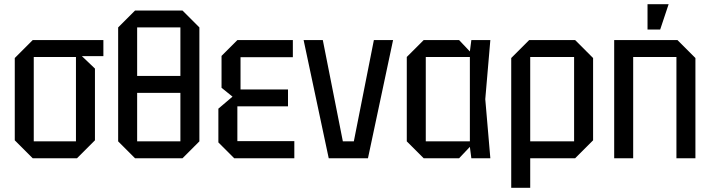

<svg xmlns="http://www.w3.org/2000/svg" viewBox="-20 -750 3366 910"><path d="M50 -85V-475L135 -560H470V-484H368L430 -425V-85L345 0H135ZM140 -80H340V-480H140Z M540 -80V-620L620 -700H845L925 -620V-80L845 0H620ZM630 -620V-390H835V-620ZM630 -80H835V-310H630Z M1090 0 1015 -75V-235L1082 -292L1030 -334V-485L1105 -560H1368V-479H1120V-326H1345V-246H1105V-81H1375V0Z M1538 0 1419 -560H1510L1605 -80H1657L1752 -560H1843L1724 0Z M1988 0 1908 -80V-480L1988 -560H2156L2207 -506L2214 -560H2304L2280 -280L2304 0H2214L2207 -54L2156 0ZM1998 -80H2207V-480H1998Z M2403 140V-475L2488 -560H2706L2791 -475V-85L2706 0H2493V140ZM2701 -480H2493V-80H2701Z M2891 0V-560H3191L3276 -475V0H3186V-480H2981V0ZM3049 -610V-730H3149L3109 -610Z"/></svg>

Font: Tektur SemiCondensed
Style: Regular
Weight: 400
Width: 4
Designer: Adam Jagosz
Foundry: Adam Jagosz
Version: Version 1.005;gftools[0.9.30]